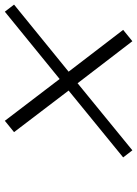

<svg xmlns="http://www.w3.org/2000/svg" viewBox="96 -706 580 813"><g transform="rotate(-90 386.5 -300.0)"><path d="M666 -69 489 -300 773 -531 743 -570 458 -338 281 -570 233 -531 409 -300 126 -69 156 -30 440 -262 618 -30Z"/></g></svg>

Font: Perun Medium Italic
Style: Regular
Weight: 500
Italic angle: -12°
Foundry: Copyright (c) Stefan Peev, Context Ltd, 2016
Version: Version 1.026